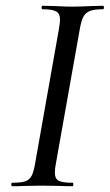

<svg xmlns="http://www.w3.org/2000/svg" viewBox="-20 -645 380 665"><path d="M22 -12Q53 -12 67.5 -17Q82 -22 89.5 -36Q97 -50 102 -81L184 -544Q188 -570 188 -576Q188 -598 174.5 -605.5Q161 -613 127 -613Q124 -613 124 -619Q124 -625 127 -625L170 -624Q208 -622 230 -622Q258 -622 296 -624L337 -625Q340 -625 340 -619Q340 -613 337 -613Q307 -613 291.5 -607Q276 -601 268.5 -586.5Q261 -572 256 -542L174 -81Q170 -62 170 -48Q170 -26 183 -19Q196 -12 232 -12Q234 -12 234 -6Q234 0 232 0Q206 0 190 -1L126 -2L66 -1Q50 0 22 0Q19 0 19 -6Q19 -12 22 -12Z"/></svg>

Font: Cormorant Garamond Medium
Style: Italic
Weight: 500
Italic angle: -10°
Designer: Christian Thalmann (Catharsis Fonts)
Foundry: Catharsis Fonts
Version: Version 4.000